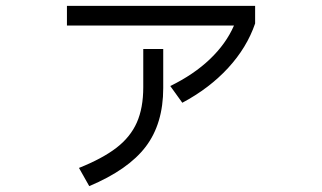

<svg xmlns="http://www.w3.org/2000/svg" viewBox="-20 -571 1096 654"><path d="M560 -278Q640 -317 695 -369.5Q750 -422 777 -484H208V-551H849V-491Q821 -409 757 -339.5Q693 -270 601 -221ZM249 1Q329 -31 376.5 -67.5Q424 -104 446 -153.5Q468 -203 468 -274V-404H536V-271Q536 -150 476.5 -71.5Q417 7 284 63Z"/></svg>

Font: PlemolJP
Style: Regular
Weight: 400
Monospace: yes
Version: v2.0.4; ttfautohint (v1.8.4.7-5d5b-dirty) -l 6 -r 45 -G 200 